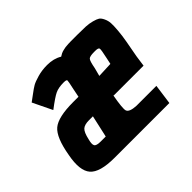

<svg xmlns="http://www.w3.org/2000/svg" viewBox="-115 -674 847 847"><g transform="rotate(-45 309.0 -250.0)"><path d="M174 0Q83 0 53.5 -34Q24 -68 40 -151Q56 -245 90.5 -274Q125 -303 219 -303H252L260 -343Q269 -383 268.5 -388.5Q268 -394 250 -394Q218 -394 198 -384.5Q178 -375 132 -340L88 -431Q94 -435 116.5 -452Q139 -469 152 -476.5Q165 -484 193 -492Q221 -500 253 -500Q294 -500 323 -482Q329 -486 336 -489.5Q343 -493 352 -495Q361 -497 366.5 -498Q372 -499 384.5 -499.5Q397 -500 402 -500Q407 -500 422.5 -500Q438 -500 443 -500Q475 -500 494.5 -499Q514 -498 532.5 -493Q551 -488 559.5 -482.5Q568 -477 575 -462Q582 -447 583 -431.5Q584 -416 581.5 -386Q579 -356 573.5 -326Q568 -296 559 -247L552 -197H366L365 -199Q352 -127 357 -113Q363 -96 405 -94Q416 -94 443 -94H529L516 0ZM382 -303 454 -306Q456 -316 460 -334Q470 -379 468.5 -386.5Q467 -394 447 -394Q443 -394 440 -394Q413 -394 406 -386.5Q399 -379 392 -341ZM181 -94H213L236 -197H211Q184 -197 171.5 -186Q159 -175 151 -139Q144 -113 149.5 -103.5Q155 -94 181 -94Z"/></g></svg>

Font: Hermit
Style: Bold Italic
Weight: 700
Italic angle: -10°
Designer: Pablo Caro
Version: Version 2.000;PS 002.000;hotconv 1.0.88;makeotf.lib2.5.64775